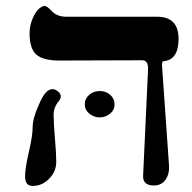

<svg xmlns="http://www.w3.org/2000/svg" viewBox="-20 -612 640 640"><path d="M543.5 -58.6Q544.9 -31.7 531.5 -12.7Q518.1 6.3 492.7 6.3Q456.1 6.3 457 -25.4L473.6 -383.3Q473.6 -396 469.2 -403.6Q464.8 -411.1 453.1 -411.1L177.7 -410.2Q124.5 -410.2 101.6 -429.7Q78.6 -449.2 78.6 -501.5Q78.6 -528.3 90.3 -553.7Q104.5 -585.4 125.5 -591.8Q133.3 -594.2 146 -581.5L153.8 -573.7Q171.4 -556.2 201.7 -556.2H503.9Q575.2 -556.2 575.2 -482.4Q575.2 -411.1 522.9 -407.7Q519 -403.8 520.5 -387.2ZM158.7 -230Q158.7 -203.1 163.1 -151.1Q167.5 -99.1 167.5 -72.3Q167.5 -40.5 144 -16.4Q120.6 7.8 88.9 7.8Q63.5 7.8 63.5 -23.9Q63.5 -50.8 76.2 -105.5Q88.9 -160.2 88.9 -188.7Q88.9 -217.3 109.4 -262.7Q130.9 -314.9 154.8 -314.9Q163.6 -314.9 173.1 -307.4Q182.6 -299.8 182.6 -290.5Q182.6 -284.2 177.7 -276.9Q158.7 -255.4 158.7 -230ZM277.3 -295.9Q292 -308.6 312.5 -308.6Q333 -308.6 347.4 -295.9Q361.8 -283.2 361.8 -264.2Q361.8 -245.1 346.7 -232.9Q331.5 -220.7 312.5 -220.7Q293.5 -220.7 278.1 -232.9Q262.7 -245.1 262.7 -264.2Q262.7 -283.2 277.3 -295.9Z"/></svg>

Font: Accordance
Style: Bold-Italic
Weight: 700
Italic angle: -11°
Version: Version 1.2 (build January 31, 2020) Miklal Software Solutio